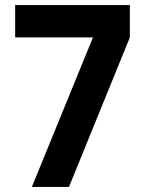

<svg xmlns="http://www.w3.org/2000/svg" viewBox="-20 -740 584 760"><path d="M253 0 494 -592V-720H40V-592H348L106 0Z"/></svg>

Font: Manrope ExtraBold
Style: Regular
Weight: 800
Designer: Mikhail Sharanda
Foundry: Mikhail Sharanda
Version: Version 4.505